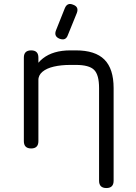

<svg xmlns="http://www.w3.org/2000/svg" viewBox="-20 -750 685 970"><path d="M280.5 -554.5Q251 -566.5 263 -597L307.5 -708.5Q320 -739 350 -726Q380 -715 368 -684L322.5 -572Q312 -542.5 280.5 -554.5ZM554 163Q554 200 517.5 200Q480.5 200 480.5 163V-305Q480.5 -372.5 455.2 -397.2Q430 -422 363.5 -422H335.5Q288.5 -422 252 -413.5Q215.5 -405 194.5 -387.5Q173.5 -370 173.5 -343Q174.5 -309 140 -309Q133 -309 134.5 -337Q145 -414.5 196.8 -455Q248.5 -495.5 335.5 -495.5H363.5Q461 -495.5 507.5 -449Q554 -402.5 554 -305ZM174 -37Q174 0 137.5 0Q100.5 0 100.5 -37V-459Q100.5 -495.5 137.5 -495.5Q174 -495.5 174 -459Z"/></svg>

Font: Jura Light SemiBold
Style: Regular
Weight: 600
Version: Version 5.106